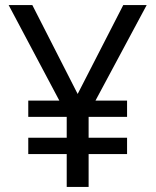

<svg xmlns="http://www.w3.org/2000/svg" viewBox="-20 -734 612 754"><path d="M285 -365 107 -714H14L213 -339H91V-275H242V-193H91V-129H242V0H328V-129H479V-193H328V-275H479V-339H355L556 -714H464Z"/></svg>

Font: Noto Sans Hebrew Droid Medium
Style: Regular
Weight: 500
Designer: Monotype Design Team
Foundry: Monotype Imaging Inc.
Version: Version 1.100